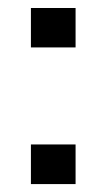

<svg xmlns="http://www.w3.org/2000/svg" viewBox="-20 -465 251 485"><path d="M170.9 0H58.1V-100.1H170.9ZM170.9 -345.2H58.1V-444.8H170.9Z"/></svg>

Font: LT Superior Med
Style: Regular
Weight: 500
Designer: Daniel Lyons
Foundry: LyonsType
Version: Version 1.000